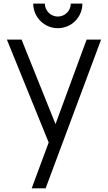

<svg xmlns="http://www.w3.org/2000/svg" viewBox="-20 -779 589 1049"><path d="M295.8 -625C370.8 -625 430.2 -685.4 430.2 -759.4H366.7C366.7 -720.8 335.4 -688.5 295.8 -688.5C257.3 -688.5 225 -720.8 225 -759.4H161.5C161.5 -685.4 221.9 -625 295.8 -625ZM453.1 -562.5 283.3 -101 97.9 -562.5H17.7L245.8 -1V0L153.1 250H229.2L532.3 -562.5Z"/></svg>

Font: Manrope3
Style: Regular
Weight: 400
Width: 4
Designer: Mikhail Sharanda
Foundry: Mikhail Sharanda
Version: Version 3.000;PS 003.000;hotconv 1.0.88;makeotf.lib2.5.64775